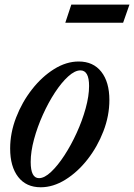

<svg xmlns="http://www.w3.org/2000/svg" viewBox="-20 -801 581 832"><path d="M156.5 10.5Q93.5 10.5 58.8 -34.2Q24 -79 24 -157.5Q24 -225 49.8 -291.8Q75.5 -358.5 118.5 -413.5Q161.5 -468.5 214.2 -501.5Q267 -534.5 321 -534.5Q384 -534.5 419 -490Q454 -445.5 454 -367.5Q454 -299.5 428.2 -232.5Q402.5 -165.5 359.5 -110.5Q316.5 -55.5 263.5 -22.5Q210.5 10.5 156.5 10.5ZM149 -29Q172.5 -29 201.2 -56Q230 -83 259 -127.5Q288 -172 312.2 -225Q336.5 -278 351.2 -331.5Q366 -385 366 -428.5Q366 -496 328.5 -496Q304.5 -496 275.5 -469.8Q246.5 -443.5 218 -400Q189.5 -356.5 165.8 -303.8Q142 -251 127.5 -197.5Q113 -144 113 -99Q113 -29 149 -29ZM263 -702.5 289 -781H541L513.5 -702.5Z"/></svg>

Font: Libre Caslon Condensed Medium Italic
Style: Regular
Weight: 500
Italic angle: -22.583°
Designer: Pablo Impallari, Rodrigo Fuenzalida, Katja Schimmel, Ertekin Erdin
Foundry: Pablo Impallari, Rodrigo Fuenzalida
Version: Version 2.000; ttfautohint (v1.8.4.7-5d5b);gftools[0.9.33]